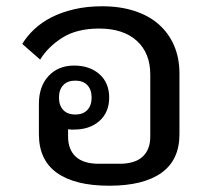

<svg xmlns="http://www.w3.org/2000/svg" viewBox="-20 -580 680 612"><path d="M328 12Q219 12 161.5 -29Q104 -70 104 -152V-249Q104 -305 135 -338Q166 -371 216 -371Q266 -371 297 -343.5Q328 -316 328 -269Q328 -222 297 -194.5Q266 -167 216 -167Q211 -167 206.5 -167Q202 -167 197 -168V-145Q197 -103 221.5 -80.5Q246 -58 295 -58H361Q410 -58 434.5 -80.5Q459 -103 459 -145V-342Q459 -411 416 -450Q373 -489 296 -489Q225 -489 179 -460Q133 -431 108 -390L51 -440Q66 -465 89.5 -487Q113 -509 144.5 -525Q176 -541 216.5 -550.5Q257 -560 306 -560Q363 -560 409 -545Q455 -530 486.5 -502Q518 -474 535 -434.5Q552 -395 552 -346V-152Q552 -70 494.5 -29Q437 12 328 12ZM220 -215Q245 -215 258.5 -229.5Q272 -244 272 -269Q272 -294 258.5 -308.5Q245 -323 220 -323Q195 -323 181.5 -308.5Q168 -294 168 -269Q168 -244 181.5 -229.5Q195 -215 220 -215Z"/></svg>

Font: IBM Plex Sans Thai Looped Text
Style: Regular
Weight: 450
Designer: Mike Abbink, Paul van der Laan, Pieter van Rosmalen, Ben Mitchell, Mark Frömberg
Foundry: Bold Monday
Version: Version 1.1